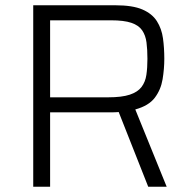

<svg xmlns="http://www.w3.org/2000/svg" viewBox="-20 -708 723 728"><path d="M106 0V-688H418Q483 -688 520 -672Q557 -656 575 -627.5Q593 -599 598 -562.5Q603 -526 603 -485Q603 -447 596.5 -407.5Q590 -368 567 -337.5Q544 -307 493 -293L612 0H542L425 -296L446 -286Q439 -284 428 -283Q417 -282 397 -282H170V0ZM170 -339H390Q442 -339 472 -349Q502 -359 516.5 -378Q531 -397 535 -424Q539 -451 539 -485Q539 -520 535.5 -547Q532 -574 519 -593Q506 -612 478 -621.5Q450 -631 401 -631H170Z"/></svg>

Font: Saira Thin Light
Style: Regular
Weight: 300
Version: Version 1.101